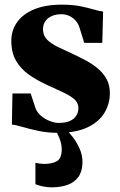

<svg xmlns="http://www.w3.org/2000/svg" viewBox="-20 -558 514 824"><path d="M228.5 12Q183.5 12 145 3.8Q106.5 -4.5 77 -13.2Q47.5 -22 31 -23.5L33.5 -157H111.5L133 -92Q140.5 -73.5 157.8 -59.5Q175 -45.5 195.2 -38Q215.5 -30.5 231.5 -30.5Q261 -30.5 279.8 -38.8Q298.5 -47 307.5 -61.8Q316.5 -76.5 316.5 -94Q316.5 -116.5 299 -132Q281.5 -147.5 249.8 -162.2Q218 -177 174.5 -197Q137 -214.5 103.5 -238Q70 -261.5 49.2 -296.8Q28.5 -332 28.5 -383Q28.5 -427.5 53.2 -462.5Q78 -497.5 126.2 -517.8Q174.5 -538 245 -538Q292 -538 325 -531.2Q358 -524.5 381.5 -517.5Q405 -510.5 422.5 -508.5L419 -374H341.5L322.5 -435.5Q317 -455.5 304.8 -469.2Q292.5 -483 276.8 -490Q261 -497 243 -497Q220 -497 202 -489Q184 -481 174.2 -466.5Q164.5 -452 164.5 -432.5Q164.5 -405.5 182.2 -387.8Q200 -370 229 -356.2Q258 -342.5 290.5 -327.5Q320.5 -313.5 349.2 -298Q378 -282.5 401 -263Q424 -243.5 437.8 -217.8Q451.5 -192 451.5 -158Q451.5 -113 428.5 -74.2Q405.5 -35.5 356.2 -11.8Q307 12 228.5 12ZM201.5 246Q183.5 246 164.8 242.2Q146 238.5 132 232.5V140.5Q141 143 152.2 144.2Q163.5 145.5 169.5 145.5Q203 145.5 224 133.8Q245 122 245 81.5Q245 66 240 49.5Q235 33 228 19Q221 5 214 -3L245 -6.5L262.5 -3Q274 7 291 28.5Q308 50 321.2 79Q334.5 108 334 140.5Q333 178.5 316 201.8Q299 225 269.5 235.5Q240 246 201.5 246Z"/></svg>

Font: Merriweather 96pt Black
Style: Regular
Weight: 900
Version: Version 2.100